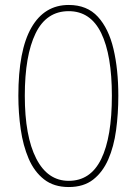

<svg xmlns="http://www.w3.org/2000/svg" viewBox="-20 -744 551 774"><path d="M457 -358Q457 -286 448 -219.5Q439 -153 416.5 -101.5Q394 -50 355.5 -20Q317 10 257 10Q197 10 157.5 -21Q118 -52 95.5 -104.5Q73 -157 63.5 -223Q54 -289 54 -358Q54 -541 106.5 -632.5Q159 -724 257 -724Q331 -724 374.5 -676.5Q418 -629 437.5 -546.5Q457 -464 457 -358ZM80 -358Q80 -195 126 -105Q172 -15 257 -15Q345 -15 388 -103Q431 -191 431 -358Q431 -522 388 -610.5Q345 -699 257 -699Q167 -699 123.5 -609.5Q80 -520 80 -358Z"/></svg>

Font: Noto Sans Sinhala UI ExtraCondensed Thin
Style: Regular
Weight: 100
Width: 2
Designer: Jelle Bosma - Monotype Design Team
Foundry: Monotype Imaging Inc.
Version: Version 2.006; ttfautohint (v1.8.4.7-5d5b)